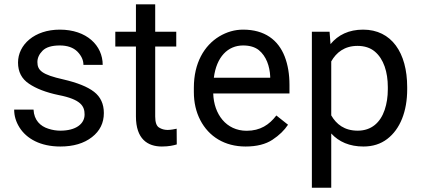

<svg xmlns="http://www.w3.org/2000/svg" viewBox="-20 -677 1975 900"><path d="M376.5 -140.1C376.5 -96.7 336.4 -64.5 262.7 -64.5C244.1 -64.5 225.6 -67.4 206.5 -73.7C168.9 -85.4 139.6 -113.8 137.2 -163.1H46.4C46.4 -133.8 54.7 -106 71.3 -79.6C104.5 -26.9 169.4 9.8 262.7 9.8C324.2 9.8 373.5 -4.9 411.1 -34.2C448.2 -63 466.8 -100.6 466.8 -147C466.8 -189.5 451.7 -222.7 420.9 -246.6C390.1 -270.5 341.8 -289.6 276.9 -304.7C177.2 -327.1 155.3 -346.7 155.3 -386.2C155.3 -405.3 163.6 -423.3 179.7 -439.5C195.8 -455.6 222.7 -463.9 260.3 -463.9C295.9 -463.9 323.7 -454.1 342.8 -435.1C361.8 -415.5 371.1 -395 371.1 -373H461.4C461.4 -463.4 386.7 -538.1 260.3 -538.1C141.6 -538.1 64.5 -467.3 64.5 -383.8C64.5 -340.3 81.5 -307.6 115.7 -284.7C149.4 -261.7 195.8 -243.7 254.9 -231.4C359.9 -210.9 376.5 -179.2 376.5 -140.1Z M707.5 -528.3V-656.7H617.2V-528.3H520.5V-459H617.2V-131.3C617.2 -25.4 671.9 9.8 738.8 9.8C771.5 9.8 794.4 4.4 808.6 0L808.1 -73.7C799.8 -71.8 780.8 -67.9 765.6 -67.9C750.5 -67.9 737.3 -71.8 725.6 -79.1C713.4 -86.4 707.5 -104 707.5 -130.9V-459H806.2V-528.3Z M1131.3 9.8C1183.6 9.8 1225.6 -1 1257.3 -22C1289.1 -43 1313 -66.4 1330.1 -92.3L1275.4 -135.7C1242.2 -92.3 1200.2 -64 1136.2 -64C1040 -64 982.4 -142.1 979.5 -238.8H1336.9V-279.3C1336.9 -328.6 1329.6 -373 1314.5 -412.1C1284.2 -489.7 1220.7 -538.1 1119.6 -538.1C1080.1 -538.1 1043 -527.3 1007.8 -506.3C937 -463.4 888.7 -381.3 888.7 -266.1V-245.6C888.7 -196.3 898.9 -152.3 918.9 -113.8C959 -36.6 1033.2 9.8 1131.3 9.8ZM1119.6 -463.9C1150.4 -463.9 1174.8 -456.5 1192.9 -442.4C1228.5 -413.6 1244.1 -366.2 1246.6 -319.3V-312.5H982.4C994.6 -410.2 1047.9 -463.9 1119.6 -463.9Z M1888.7 -268.6C1888.7 -429.7 1815.4 -538.1 1682.1 -538.1C1615.7 -538.1 1564.9 -513.7 1529.3 -470.2L1524.9 -528.3H1441.9V203.1H1532.7V-51.3C1568.4 -12.2 1618.7 9.8 1683.6 9.8C1727.1 9.8 1764.2 -2 1794.9 -25.4C1856 -71.8 1888.7 -155.3 1888.7 -258.3ZM1797.9 -258.3C1797.9 -223.6 1793 -191.4 1783.2 -162.1C1763.2 -103 1721.7 -64.5 1656.7 -64.5C1594.2 -64.5 1556.6 -94.7 1532.7 -136.2V-389.2C1556.2 -430.7 1594.7 -461.9 1655.8 -461.9C1688.5 -461.9 1715.8 -453.1 1736.8 -435.5C1778.8 -400.4 1797.9 -338.9 1797.9 -268.6Z"/></svg>

Font: Vazirmatn
Style: Regular
Weight: 400
Designer: Saber Rastikerdar
Foundry: Saber Rastikerdar
Version: Version 33.003